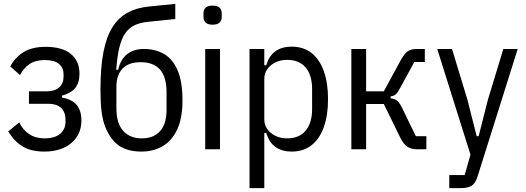

<svg xmlns="http://www.w3.org/2000/svg" viewBox="-20 -768 2705 988"><path d="M208 12Q138 12 94.5 -15.5Q51 -43 23 -92L79 -138Q97 -100 130 -78Q163 -56 208 -56Q262 -56 289.5 -79.5Q317 -103 317 -140V-152Q317 -192 294 -213Q271 -234 229 -234H129V-298H220Q261 -298 284 -318Q307 -338 307 -373V-386Q307 -419 283.5 -439Q260 -459 210 -459Q162 -459 131.5 -438Q101 -417 83 -382L33 -426Q56 -471 100 -499Q144 -527 214 -527Q300 -527 344.5 -490.5Q389 -454 389 -389Q389 -341 366.5 -314.5Q344 -288 299 -276V-266Q353 -256 376 -226Q399 -196 399 -149Q399 -76 347 -32Q295 12 208 12Z M708 12Q639 12 594.5 -17Q550 -46 522 -114Q508 -150 502.5 -195.5Q497 -241 497 -307Q497 -420 512 -498.5Q527 -577 558 -627Q589 -677 637 -703Q685 -729 751 -735L882 -748V-670L744 -656Q701 -652 671.5 -637.5Q642 -623 623.5 -595.5Q605 -568 594 -522.5Q583 -477 578 -409H588Q600 -462 634 -489Q668 -516 720 -516Q779 -516 823.5 -490.5Q868 -465 893.5 -407Q919 -349 919 -251Q919 -159 891.5 -101Q864 -43 816.5 -15.5Q769 12 708 12ZM710 -56Q770 -56 803.5 -93Q837 -130 837 -202V-293Q837 -372 803.5 -410Q770 -448 704 -448Q641 -448 610 -414.5Q579 -381 579 -323V-211Q579 -133 614 -94.5Q649 -56 710 -56Z M1074 -641Q1049 -641 1038 -652Q1027 -663 1027 -682V-698Q1027 -718 1038 -728.5Q1049 -739 1074 -739Q1099 -739 1110 -728.5Q1121 -718 1121 -698V-682Q1121 -663 1110 -652Q1099 -641 1074 -641ZM1036 0V-516H1112V0Z M1264 200V-516H1340V-432H1350Q1365 -482 1398.5 -505Q1432 -528 1480 -528Q1542 -528 1583.5 -495Q1625 -462 1646.5 -401.5Q1668 -341 1668 -258Q1668 -175 1646.5 -114.5Q1625 -54 1583.5 -21Q1542 12 1480 12Q1432 12 1398.5 -11Q1365 -34 1350 -84H1340V200ZM1457 -56Q1520 -56 1553 -96Q1586 -136 1586 -206V-310Q1586 -381 1553 -420.5Q1520 -460 1457 -460Q1425 -460 1398.5 -447.5Q1372 -435 1356 -413Q1340 -391 1340 -362V-154Q1340 -125 1356 -103Q1372 -81 1398.5 -68.5Q1425 -56 1457 -56Z M1788 0V-516H1864V-298H1955L2043 -460Q2063 -495 2080.5 -505.5Q2098 -516 2123 -516H2166V-449H2112L2040 -317Q2027 -292 2017 -283Q2007 -274 1990 -272V-262Q2009 -261 2022.5 -250.5Q2036 -240 2050 -211L2120 -67H2174V0H2121Q2097 0 2076.5 -13Q2056 -26 2039 -61L1955 -233H1864V0Z M2491 -256 2570 -516H2644L2440 132Q2432 159 2421.5 173.5Q2411 188 2394 194Q2377 200 2348 200H2292V133H2371L2401 28L2230 -516H2306L2385 -256L2433 -67H2443Z"/></svg>

Font: IBM Plex Sans Condensed
Style: Regular
Weight: 400
Width: 3
Designer: Mike Abbink, Paul van der Laan, Pieter van Rosmalen
Foundry: Bold Monday
Version: Version 3.201